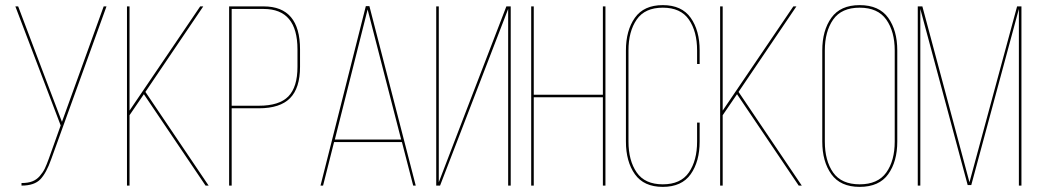

<svg xmlns="http://www.w3.org/2000/svg" viewBox="-20 -725 4050 750"><path d="M396 -700 180 -103Q161 -49 137.5 -24.5Q114 0 64 0V-10Q89 -10 106 -16.5Q123 -23 135.5 -37.5Q148 -52 155 -66.5Q162 -81 171 -106L217 -235L40 -700H51L146 -449L222 -249L385 -700Z M783 0 542 -357 486 -275V0H476V-700H486V-293L762 -700H774L548 -366L795 0Z M875 -700H1010Q1152 -700 1152 -532V-464Q1152 -381 1113 -341.5Q1074 -302 991 -302H885V0H875ZM885 -312H991Q1071 -312 1106.5 -348.5Q1142 -385 1142 -464V-532Q1142 -690 1010 -690H885Z M1550 -170H1285L1242 0H1232L1409 -701H1423L1604 0H1594ZM1416 -688 1288 -180H1547Z M1965 -690 1699 0H1684V-700H1694V-13L1799 -287L1958 -700H1975V0H1965Z M2335 -345H2065V0H2055V-700H2065V-355H2335V-700H2345V0H2335Z M2713 -528V-475H2703V-528Q2703 -602 2671 -648.5Q2639 -695 2569 -695Q2499 -695 2467 -648.5Q2435 -602 2435 -528V-172Q2435 -98 2467 -51.5Q2499 -5 2569 -5Q2639 -5 2671 -51.5Q2703 -98 2703 -172V-246H2713V-172Q2713 -94 2678 -44.5Q2643 5 2569 5Q2495 5 2460 -44.5Q2425 -94 2425 -172V-528Q2425 -606 2460 -655.5Q2495 -705 2569 -705Q2643 -705 2678 -655.5Q2713 -606 2713 -528Z M3100 0 2859 -357 2803 -275V0H2793V-700H2803V-293L3079 -700H3091L2865 -366L3112 0Z M3192 -172V-528Q3192 -606 3227.5 -655.5Q3263 -705 3338 -705Q3414 -705 3449.5 -655.5Q3485 -606 3485 -528V-172Q3485 -94 3449.5 -44.5Q3414 5 3338 5Q3263 5 3227.5 -44.5Q3192 -94 3192 -172ZM3202 -528V-172Q3202 -97 3234.5 -51Q3267 -5 3338 -5Q3409 -5 3442 -51Q3475 -97 3475 -172V-528Q3475 -602 3442 -648.5Q3409 -695 3338 -695Q3267 -695 3234.5 -648.5Q3202 -602 3202 -528Z M3960 -690 3774 -2H3760L3575 -690V0H3565V-700H3583L3767 -13L3953 -700H3970V0H3960Z"/></svg>

Font: Bebas Neue Thin
Style: Regular
Weight: 200
Designer: Ryoichi Tsunekawa
Foundry: Ryoichi Tsunekawa
Version: Version 1.003;PS 001.003;hotconv 1.0.70;makeotf.lib2.5.58329